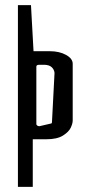

<svg xmlns="http://www.w3.org/2000/svg" viewBox="-20 -730 344 750"><path d="M264 -481V-259Q264 -248 256.5 -231.5Q249 -215 226 -200.5Q203 -186 161 -186H108V0H50V-710H101L111 -530H174Q212 -530 238 -515.5Q264 -501 264 -481ZM134 -237 177 -247Q183 -247 183 -253L193 -445Q192 -458 182 -467.5Q172 -477 151 -477H134Q122 -477 122 -470V-245Q122 -242 125.5 -239.5Q129 -237 134 -237Z"/></svg>

Font: Bahiana
Style: Regular
Weight: 400
Designer: Pablo Cosgaya & Dani Raskovsky
Foundry: Pablo Cosgaya & Dani Raskovsky
Version: Version 1.005